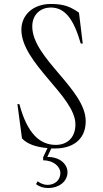

<svg xmlns="http://www.w3.org/2000/svg" viewBox="-20 -735 522 970"><path d="M260 15C336 15 413 -21 413 -123C413 -284 143 -441 143 -601C143 -665 188 -696 234 -697C306 -698 351 -643 388 -515H398L379 -671C340 -698 307 -715 238 -715C143 -715 88 -656 88 -585C88 -415 361 -248 361 -107C361 -35 315 -3 262 -3C183 -3 118 -58 78 -209H68L91 -36C118 -6 167 9 220 13L198 59V75C252 75 285 108 285 139C285 175 257 199 220 199C204 199 186 193 170 181L162 195C179 209 201 215 224 215C275 215 321 184 321 135C321 95 283 57 219 58L239 15Z"/></svg>

Font: Sprat Condensed Light
Style: Regular
Weight: 300
Width: 3
Designer: Ethan Nakache
Foundry: Collletttivo
Version: Version 2.000;Glyphs 3.2 (3217)